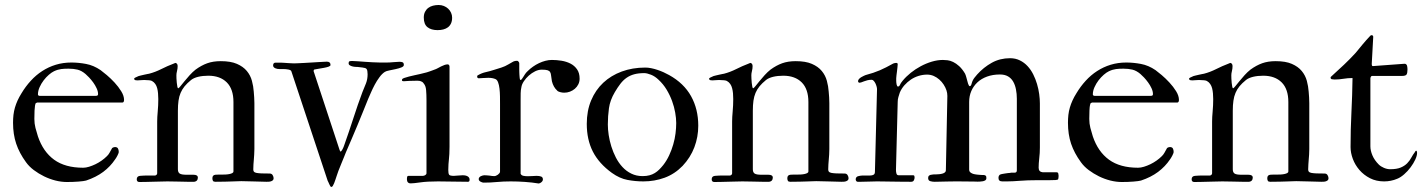

<svg xmlns="http://www.w3.org/2000/svg" viewBox="-20 -719 5646 761"><path d="M464.8 -312.5H127Q121.6 -310.5 120.6 -308.3Q119.6 -306.2 118.7 -299.8Q117.7 -295.4 116.9 -280.8Q116.2 -266.1 116.2 -247.6Q116.2 -229 120.6 -211.9Q125 -194.8 130.4 -178.2Q150.9 -117.7 194.6 -85.9Q238.3 -54.2 309.6 -54.2Q320.3 -54.2 333 -58.1Q345.7 -62 358.4 -68.1Q371.1 -74.2 382.8 -82.5Q394.5 -90.8 403.3 -99.6Q409.7 -105.5 413.8 -113Q418 -120.6 424.3 -131.8Q426.3 -133.8 429.7 -135Q433.1 -136.2 435.5 -136.2Q444.3 -136.2 447.5 -130.6Q450.7 -125 450.7 -116.7Q450.7 -114.3 449 -110.1Q447.3 -106 445.1 -101.6Q442.9 -97.2 440.2 -93Q437.5 -88.9 436 -86.9Q417.5 -59.1 389.2 -37.8Q360.8 -16.6 321.3 -3.4Q312.5 -1 291.3 0.7Q270 2.4 245.1 2.4Q223.1 2.4 200 -3.4Q176.8 -9.3 154.8 -20Q132.8 -30.8 114 -44.9Q95.2 -59.1 83 -76.2Q56.6 -112.3 44.2 -149.4Q31.7 -186.5 31.7 -232.4Q31.7 -249 33.4 -263.9Q35.2 -278.8 39.3 -293Q43.5 -307.1 49.8 -321Q56.2 -335 65.4 -349.6Q81.5 -376.5 102.1 -398.9Q122.6 -421.4 147.5 -437.5Q172.4 -453.6 201.2 -462.4Q230 -471.2 263.2 -471.2Q291 -471.2 321 -465.6Q351.1 -460 378.9 -440.9Q387.7 -434.6 403.3 -421.4Q418.9 -408.2 434.1 -391.8Q449.2 -375.5 460.4 -357.4Q471.7 -339.4 471.7 -322.8Q471.7 -318.4 470 -315.4Q468.3 -312.5 464.8 -312.5ZM139.6 -338.9H356.9Q365.2 -338.9 366.9 -341.1Q368.7 -343.3 368.7 -345.7Q368.7 -356.9 363 -369.1Q357.4 -381.3 349.4 -392.3Q341.3 -403.3 333 -412.1Q324.7 -420.9 318.8 -425.8Q303.2 -439 287.6 -442.9Q272 -446.8 252 -446.8Q243.7 -446.8 236.6 -446.5Q229.5 -446.3 222.7 -445.3Q215.8 -444.3 209 -442.4Q202.1 -440.4 193.8 -436.5Q184.6 -432.1 173.6 -422.6Q162.6 -413.1 153.1 -400.6Q143.6 -388.2 137 -373.5Q130.4 -358.9 130.4 -344.7Q130.4 -338.9 139.6 -338.9Z M905.3 -39.1V-314.5Q905.3 -366.2 878.7 -392.6Q852.1 -418.9 805.7 -418.9Q783.7 -418.9 765.6 -414.6Q747.6 -410.2 737.3 -401.9Q721.7 -389.2 711.7 -377Q701.7 -364.7 695.8 -350.8Q689.9 -336.9 687.5 -319.8Q685.1 -302.7 685.1 -280.3V-48.3Q685.1 -35.6 692.4 -31Q699.7 -26.4 718.8 -26.4H746.6Q764.2 -26.4 764.2 -15.1Q764.2 -0.5 750 1.5H723.6Q705.1 1.5 685.8 0.7Q666.5 0 643.6 0Q634.8 0 620.8 0.5Q606.9 1 591.3 1.2Q575.7 1.5 560.1 2Q544.4 2.4 532.7 2.4Q522 2.4 522 -8.3Q522 -20.5 534.7 -22Q550.8 -23.4 566.9 -23.4H594.7Q597.2 -23.4 600.1 -25.9Q603 -28.3 603 -32.2V-237.3Q603 -253.9 605.2 -277.8Q607.4 -301.8 607.4 -326.2Q607.4 -337.9 606.4 -348.9Q605.5 -359.9 603 -369.4Q600.6 -378.9 595.5 -386.2Q590.3 -393.6 582.5 -397.9Q580.1 -399.9 570.8 -400.9Q561.5 -401.9 551.3 -401.9Q543 -401.9 535.4 -401.1Q527.8 -400.4 525.4 -400.4Q516.1 -400.4 513.7 -402.8Q511.7 -404.8 511.7 -406.2Q511.7 -409.7 516.4 -411.6Q521 -413.6 529.3 -417.5Q532.2 -418.5 538.6 -419.9Q544.9 -421.4 551.5 -422.9Q558.1 -424.3 563.7 -425.5Q569.3 -426.8 570.8 -426.8Q595.2 -433.1 619.4 -445.3Q643.6 -457.5 667 -466.3Q669.4 -467.8 672.9 -468.8Q674.8 -469.2 676.3 -469.7Q684.1 -466.8 684.1 -457Q684.1 -446.8 681.6 -437.5Q679.2 -428.2 679.2 -420.9Q679.2 -416.5 679.4 -408Q679.7 -399.4 680.7 -390.9Q681.6 -382.3 682.9 -375.7Q684.1 -369.1 686.5 -369.1Q688.5 -369.1 695.1 -377.2Q701.7 -385.3 710.9 -396.7Q720.2 -408.2 731.7 -420.9Q743.2 -433.6 754.9 -442.9Q778.3 -460 801.5 -468.3Q824.7 -476.6 855 -476.6Q894.5 -476.6 919.2 -465.8Q943.8 -455.1 958.3 -437.7Q972.7 -420.4 978.5 -398.7Q984.4 -377 985.8 -355.5Q986.8 -344.2 987.5 -332.8Q988.3 -321.3 988.3 -310.1V-128.4Q988.3 -116.2 987.5 -106.2Q986.8 -96.2 986.1 -86.7Q985.4 -77.1 984.6 -67.6Q983.9 -58.1 983.9 -47.4Q983.9 -41.5 986.6 -38.3Q989.3 -35.2 996.6 -33.7Q1003.9 -32.2 1016.6 -31.7Q1029.3 -31.2 1048.8 -31.2Q1057.1 -31.2 1060.8 -24.7Q1064.5 -18.1 1064.5 -12.7Q1064.5 -7.3 1061.5 -4.6Q1058.6 -2 1054.4 -0.5Q1050.3 1 1045.4 1.2Q1040.5 1.5 1036.1 1.5Q1014.6 1.5 988 0.2Q961.4 -1 936.5 -1Q928.7 -1 920.2 -0.5Q911.6 0 899.9 0.2Q888.2 0.5 872.3 1Q856.4 1.5 833.5 1.5Q826.2 1.5 824 -2.4Q821.8 -6.3 821.8 -12.7Q821.8 -24.9 833.5 -26.4Q838.9 -26.9 844.5 -26.9Q850.1 -26.9 856.4 -26.9Q865.7 -26.9 874.5 -27.3Q883.3 -27.8 890.1 -29.3Q897 -30.8 901.1 -33.2Q905.3 -35.6 905.3 -39.1Z M1278.8 -2.4 1134.8 -436.5Q1133.3 -441.4 1123 -443.4Q1112.8 -445.3 1104 -445.3H1087.4Q1083.5 -445.3 1079.1 -446Q1074.7 -446.8 1071 -448.5Q1067.4 -450.2 1064.9 -452.9Q1062.5 -455.6 1062.5 -459.5Q1062.5 -470.7 1072.3 -470.7H1092.3Q1096.7 -470.7 1103.5 -470.2Q1110.4 -469.7 1117.9 -469.2Q1125.5 -468.8 1132.8 -468.3Q1140.1 -467.8 1145.5 -467.8Q1149.9 -467.8 1160.6 -468.3Q1171.4 -468.8 1185.3 -469.5Q1199.2 -470.2 1214.4 -471.2Q1229.5 -472.2 1242.4 -472.9Q1255.4 -473.6 1264.4 -474.1Q1273.4 -474.6 1275.4 -474.6Q1290 -474.6 1290 -461.4Q1290 -457.5 1282.5 -454.8Q1274.9 -452.1 1264.4 -450.2Q1253.9 -448.2 1242.9 -446.5Q1231.9 -444.8 1225.6 -443.4Q1223.1 -442.4 1223.1 -437.5Q1223.1 -436.5 1223.6 -434.8Q1224.1 -433.1 1225.1 -430.7L1326.2 -124Q1327.1 -122.1 1327.6 -121.1Q1328.1 -120.1 1328.6 -119.1Q1329.1 -118.2 1329.6 -118.2Q1331.1 -118.2 1333.3 -120.8Q1335.4 -123.5 1337.6 -127.4Q1339.8 -131.3 1341.6 -136Q1343.3 -140.6 1344.7 -144.5Q1363.3 -196.8 1380.6 -250.5Q1397.9 -304.2 1416.5 -354Q1424.3 -372.6 1430.7 -388.9Q1437 -405.3 1437 -424.8Q1437 -431.2 1436 -437.7Q1435.1 -444.3 1431.6 -446.8Q1430.7 -448.2 1426.3 -449.5Q1421.9 -450.7 1416.5 -451.4Q1411.1 -452.1 1406 -452.6Q1400.9 -453.1 1397.9 -453.6Q1395.5 -453.6 1389.6 -453.9Q1383.8 -454.1 1377.7 -455.6Q1371.6 -457 1366.7 -460Q1361.8 -462.9 1361.8 -467.8Q1361.8 -474.1 1364.3 -475.6Q1367.2 -477.1 1372.1 -477.1H1379.4Q1386.2 -477.1 1398.7 -476.1Q1411.1 -475.1 1425.8 -474.1Q1440.4 -473.1 1456.1 -472.2Q1471.7 -471.2 1484.9 -471.2H1514.6Q1525.9 -471.2 1540.3 -472.7Q1554.7 -474.1 1563 -474.1Q1571.8 -474.1 1576.2 -471.9Q1580.6 -469.7 1580.6 -461.4Q1580.6 -455.6 1570.8 -451.7Q1561 -447.8 1548.3 -445.1Q1535.6 -442.4 1523.2 -439.9Q1510.7 -437.5 1505.4 -434.1Q1494.1 -426.8 1483.9 -412.8Q1473.6 -398.9 1465.3 -383.3Q1457 -367.7 1450.4 -352.5Q1443.8 -337.4 1439.5 -327.6Q1429.7 -303.2 1418.9 -276.6Q1408.2 -250 1396.7 -222.4Q1385.3 -194.8 1373.5 -167.5Q1361.8 -140.1 1350.6 -114.3Q1349.1 -110.4 1344 -97.7Q1338.9 -85 1332.8 -70.3Q1326.7 -55.7 1321.3 -41.7Q1315.9 -27.8 1314.5 -22Q1312 -15.1 1309.6 -7.3Q1307.1 0.5 1304.4 7.1Q1301.8 13.7 1299.1 17.8Q1296.4 22 1293.5 22Q1291 22 1289.1 18.8Q1287.1 15.6 1285.2 11.2Q1283.2 6.8 1281.5 2.9Q1279.8 -1 1278.8 -2.4Z M1592.8 -9.3Q1592.8 -11.7 1593.5 -16.8Q1594.2 -22 1599.6 -22H1656.2Q1660.6 -22 1665.5 -24.9Q1670.4 -27.8 1670.4 -32.7V-321.8Q1670.4 -344.7 1668.9 -361.8Q1667.5 -378.9 1659.7 -387.7Q1656.2 -393.1 1653.1 -394.5Q1649.9 -396 1647.9 -397Q1645.5 -397.9 1642.8 -398.4Q1640.1 -398.9 1636.7 -398.9H1626.5Q1616.7 -398.9 1603 -398.4Q1589.4 -397.9 1580.1 -397Q1578.1 -397 1575.7 -397.7Q1573.2 -398.4 1573.2 -400.4Q1573.2 -405.8 1575.4 -406.7Q1577.6 -407.7 1581.1 -409.7Q1600.1 -416 1622.6 -420.7Q1645 -425.3 1665.5 -430.7Q1667 -430.7 1672.1 -432.4Q1677.2 -434.1 1682.9 -436Q1688.5 -438 1693.8 -439.9Q1699.2 -441.9 1701.7 -442.9Q1708 -444.8 1714.6 -448.5Q1721.2 -452.1 1728 -455.6Q1734.9 -459 1741.5 -461.4Q1748 -463.9 1754.9 -463.9Q1757.3 -463.9 1759.5 -461.4Q1761.7 -459 1761.7 -454.6V-137.7Q1761.7 -120.1 1761 -108.6Q1760.3 -97.2 1759.3 -87.6Q1758.3 -78.1 1757.6 -68.6Q1756.8 -59.1 1756.8 -45.4Q1756.8 -31.2 1760 -26.6Q1763.2 -22 1778.8 -22Q1784.2 -22 1795.4 -23.2Q1806.6 -24.4 1814.5 -24.4Q1818.4 -24.4 1823 -23.7Q1827.6 -22.9 1831.8 -21Q1835.9 -19 1838.6 -15.6Q1841.3 -12.2 1841.3 -6.8Q1841.3 -3.4 1840.1 -1Q1838.9 1.5 1834.5 1.5Q1798.8 1.5 1770.3 0.7Q1741.7 0 1716.3 0Q1672.9 0 1646 3.9Q1619.1 7.8 1607.9 7.8Q1592.8 7.8 1592.8 -9.3ZM1659.7 -649.4Q1659.7 -662.6 1664.6 -672.1Q1669.4 -681.6 1677.5 -687.7Q1685.5 -693.8 1696.3 -696.5Q1707 -699.2 1718.8 -699.2Q1729.5 -699.2 1739.3 -695.3Q1749 -691.4 1756.3 -684.6Q1763.7 -677.7 1767.8 -668.5Q1772 -659.2 1772 -648.9Q1772 -635.7 1767.6 -626.2Q1763.2 -616.7 1755.4 -610.8Q1747.6 -605 1737.1 -602.3Q1726.6 -599.6 1714.4 -599.6Q1689 -599.6 1674.3 -611.3Q1659.7 -623 1659.7 -649.4Z M1961.9 -39.1V-306.6Q1961.9 -321.3 1961.7 -337.6Q1961.4 -354 1959.7 -368.2Q1958 -382.3 1954.3 -392.3Q1950.7 -402.3 1944.3 -405.3Q1932.6 -410.6 1915.5 -410.6Q1904.3 -410.6 1894.8 -409.7Q1885.3 -408.7 1877.4 -408.7Q1875 -408.7 1873 -410.6Q1871.1 -412.6 1871.1 -414.6Q1871.1 -419.9 1874.5 -420.9Q1889.6 -429.7 1905.3 -433.1Q1920.9 -436.5 1937.5 -441.9Q1952.1 -446.3 1967.3 -451.2Q1982.4 -456.1 1995.1 -463.9Q2003.9 -468.3 2011.2 -473.1Q2018.6 -478 2029.8 -478Q2032.7 -478 2035.4 -474.4Q2038.1 -470.7 2038.1 -468.8V-441.9Q2038.1 -438 2038.3 -432.6Q2038.6 -427.2 2038.8 -421.9Q2039.1 -416.5 2039.6 -411.9Q2040 -407.2 2040.5 -405.3Q2041 -403.3 2042 -402.3L2042.5 -401.9Q2045.4 -401.9 2047.9 -405Q2050.3 -408.2 2053.5 -413.3Q2056.6 -418.5 2060.8 -424.8Q2064.9 -431.2 2071.8 -437.5Q2081.1 -446.8 2092.5 -454.8Q2104 -462.9 2116.5 -468.8Q2128.9 -474.6 2141.8 -478Q2154.8 -481.4 2167.5 -481.4Q2186 -481.4 2205.6 -478.3Q2225.1 -475.1 2241 -467Q2256.8 -459 2267.1 -444.3Q2277.3 -429.7 2277.3 -407.2Q2277.3 -395 2272.2 -384.8Q2267.1 -374.5 2258.5 -367.2Q2250 -359.9 2239 -355.7Q2228 -351.6 2216.3 -351.6Q2208.5 -351.6 2199.7 -354Q2190.9 -356.4 2188.5 -359.9Q2173.3 -373.5 2167.5 -397Q2165 -410.2 2164.3 -419.2Q2163.6 -428.2 2160.4 -433.3Q2157.2 -438.5 2149.9 -440.7Q2142.6 -442.9 2127 -442.9Q2114.3 -442.9 2100.8 -436.3Q2087.4 -429.7 2075.9 -419.4Q2064.5 -409.2 2056.2 -396.7Q2047.9 -384.3 2046.4 -372.6Q2043.9 -361.8 2043.7 -349.4Q2043.5 -336.9 2043.5 -323.7V-30.3Q2046.4 -23.9 2054.2 -22.2Q2062 -20.5 2071.8 -20.5Q2074.7 -20.5 2079.8 -20.8Q2085 -21 2090.6 -21.2Q2096.2 -21.5 2100.6 -21.7Q2105 -22 2106.4 -22Q2117.7 -22 2124.8 -19.3Q2131.8 -16.6 2131.8 -7.8Q2131.8 -2 2126.2 2.9Q2120.6 7.8 2115.2 8.3Q2088.4 3.9 2060.3 2Q2032.2 0 2004.4 0Q1975.1 0 1949.7 2.4Q1924.3 4.9 1897 4.9Q1891.6 4.9 1884.5 1Q1877.4 -2.9 1877.4 -9.3Q1877.4 -13.2 1879.9 -16.1Q1882.3 -19 1886 -20.8Q1889.6 -22.5 1893.3 -23.4Q1897 -24.4 1899.4 -24.4Q1904.8 -24.4 1909.9 -23.9Q1915 -23.4 1920.9 -22.9Q1925.3 -22 1930.2 -21.5Q1935.1 -21 1939.5 -21Q1942.4 -21 1946 -22.5Q1949.7 -23.9 1953.4 -26.6Q1957 -29.3 1959.5 -32.5Q1961.9 -35.6 1961.9 -39.1Z M2305.7 -228Q2305.7 -279.8 2323 -321Q2340.3 -362.3 2371.1 -391.1Q2401.9 -419.9 2444.3 -435.5Q2486.8 -451.2 2537.6 -451.2Q2548.8 -451.2 2561 -448.7Q2573.2 -446.3 2585.7 -442.1Q2598.1 -438 2610.1 -432.6Q2622.1 -427.2 2632.3 -421.4Q2690.4 -389.2 2719 -337.9Q2747.6 -286.6 2747.6 -220.7Q2747.6 -176.3 2732.2 -135.5Q2716.8 -94.7 2685.5 -61.5Q2654.3 -29.3 2614.3 -14.6Q2574.2 0 2530.3 0Q2498 0 2467 -5.9Q2436 -11.7 2405.3 -33.7Q2354 -70.8 2329.8 -118.2Q2305.7 -165.5 2305.7 -228ZM2389.2 -225.6Q2389.2 -206.1 2392.6 -183.6Q2396 -161.1 2403.1 -138.4Q2410.2 -115.7 2421.1 -94.5Q2432.1 -73.2 2447.3 -56.9Q2462.4 -40.5 2482.4 -30.8Q2502.4 -21 2526.9 -21Q2542.5 -21 2554.2 -24.2Q2565.9 -27.3 2575.4 -33.2Q2585 -39.1 2593 -47.1Q2601.1 -55.2 2608.9 -64.9Q2622.6 -82.5 2632.3 -103.5Q2642.1 -124.5 2648.4 -146.5Q2654.8 -168.5 2657.5 -190.2Q2660.2 -211.9 2660.2 -231.4Q2660.2 -250 2656.2 -272.7Q2652.3 -295.4 2643.8 -318.6Q2635.3 -341.8 2622.1 -363.8Q2608.9 -385.7 2590.3 -402.8Q2576.2 -416.5 2560.1 -422.9Q2543.9 -429.2 2533.7 -429.2Q2510.7 -429.2 2493.7 -424.6Q2476.6 -419.9 2463.4 -410.6Q2450.2 -401.4 2439.2 -387.2Q2428.2 -373 2417 -354Q2397.9 -321.8 2393.6 -290Q2389.2 -258.3 2389.2 -225.6Z M3184.1 -39.1V-314.5Q3184.1 -366.2 3157.5 -392.6Q3130.9 -418.9 3084.5 -418.9Q3062.5 -418.9 3044.4 -414.6Q3026.4 -410.2 3016.1 -401.9Q3000.5 -389.2 2990.5 -377Q2980.5 -364.7 2974.6 -350.8Q2968.8 -336.9 2966.3 -319.8Q2963.9 -302.7 2963.9 -280.3V-48.3Q2963.9 -35.6 2971.2 -31Q2978.5 -26.4 2997.6 -26.4H3025.4Q3043 -26.4 3043 -15.1Q3043 -0.5 3028.8 1.5H3002.4Q2983.9 1.5 2964.6 0.7Q2945.3 0 2922.4 0Q2913.6 0 2899.7 0.5Q2885.7 1 2870.1 1.2Q2854.5 1.5 2838.9 2Q2823.2 2.4 2811.5 2.4Q2800.8 2.4 2800.8 -8.3Q2800.8 -20.5 2813.5 -22Q2829.6 -23.4 2845.7 -23.4H2873.5Q2876 -23.4 2878.9 -25.9Q2881.8 -28.3 2881.8 -32.2V-237.3Q2881.8 -253.9 2884 -277.8Q2886.2 -301.8 2886.2 -326.2Q2886.2 -337.9 2885.3 -348.9Q2884.3 -359.9 2881.8 -369.4Q2879.4 -378.9 2874.3 -386.2Q2869.1 -393.6 2861.3 -397.9Q2858.9 -399.9 2849.6 -400.9Q2840.3 -401.9 2830.1 -401.9Q2821.8 -401.9 2814.2 -401.1Q2806.6 -400.4 2804.2 -400.4Q2794.9 -400.4 2792.5 -402.8Q2790.5 -404.8 2790.5 -406.2Q2790.5 -409.7 2795.2 -411.6Q2799.8 -413.6 2808.1 -417.5Q2811 -418.5 2817.4 -419.9Q2823.7 -421.4 2830.3 -422.9Q2836.9 -424.3 2842.5 -425.5Q2848.1 -426.8 2849.6 -426.8Q2874 -433.1 2898.2 -445.3Q2922.4 -457.5 2945.8 -466.3Q2948.2 -467.8 2951.7 -468.8Q2953.6 -469.2 2955.1 -469.7Q2962.9 -466.8 2962.9 -457Q2962.9 -446.8 2960.4 -437.5Q2958 -428.2 2958 -420.9Q2958 -416.5 2958.3 -408Q2958.5 -399.4 2959.5 -390.9Q2960.4 -382.3 2961.7 -375.7Q2962.9 -369.1 2965.3 -369.1Q2967.3 -369.1 2973.9 -377.2Q2980.5 -385.3 2989.7 -396.7Q2999 -408.2 3010.5 -420.9Q3022 -433.6 3033.7 -442.9Q3057.1 -460 3080.3 -468.3Q3103.5 -476.6 3133.8 -476.6Q3173.3 -476.6 3198 -465.8Q3222.7 -455.1 3237.1 -437.7Q3251.5 -420.4 3257.3 -398.7Q3263.2 -377 3264.6 -355.5Q3265.6 -344.2 3266.4 -332.8Q3267.1 -321.3 3267.1 -310.1V-128.4Q3267.1 -116.2 3266.4 -106.2Q3265.6 -96.2 3264.9 -86.7Q3264.2 -77.1 3263.4 -67.6Q3262.7 -58.1 3262.7 -47.4Q3262.7 -41.5 3265.4 -38.3Q3268.1 -35.2 3275.4 -33.7Q3282.7 -32.2 3295.4 -31.7Q3308.1 -31.2 3327.6 -31.2Q3335.9 -31.2 3339.6 -24.7Q3343.3 -18.1 3343.3 -12.7Q3343.3 -7.3 3340.3 -4.6Q3337.4 -2 3333.3 -0.5Q3329.1 1 3324.2 1.2Q3319.3 1.5 3314.9 1.5Q3293.5 1.5 3266.8 0.2Q3240.2 -1 3215.3 -1Q3207.5 -1 3199 -0.5Q3190.4 0 3178.7 0.2Q3167 0.5 3151.1 1Q3135.3 1.5 3112.3 1.5Q3105 1.5 3102.8 -2.4Q3100.6 -6.3 3100.6 -12.7Q3100.6 -24.9 3112.3 -26.4Q3117.7 -26.9 3123.3 -26.9Q3128.9 -26.9 3135.3 -26.9Q3144.5 -26.9 3153.3 -27.3Q3162.1 -27.8 3168.9 -29.3Q3175.8 -30.8 3179.9 -33.2Q3184.1 -35.6 3184.1 -39.1Z M3447.8 -38.1 3456.1 -365.7Q3456.1 -370.1 3454.3 -376.5Q3452.6 -382.8 3449.7 -388.7Q3446.8 -394.5 3442.9 -398.7Q3439 -402.8 3435.1 -402.8Q3425.8 -402.8 3418.2 -400.9Q3410.6 -398.9 3404.8 -396.7Q3398.9 -394.5 3394.5 -392.8Q3390.1 -391.1 3387.7 -391.1Q3380.9 -391.1 3380.9 -397.9Q3381.3 -402.3 3385 -406.2Q3388.7 -410.2 3393.6 -413.1Q3398.4 -416 3403.3 -418.2Q3408.2 -420.4 3410.6 -421.4Q3427.2 -425.8 3440.9 -430.4Q3454.6 -435.1 3467.3 -440.4Q3480 -445.8 3492.7 -452.4Q3505.4 -459 3520.5 -467.3Q3526.9 -469.7 3532.2 -469.7Q3538.1 -469.7 3538.1 -464.4Q3538.1 -460 3537.1 -452.1Q3536.1 -444.3 3535.2 -436Q3534.2 -427.7 3533.2 -420.2Q3532.2 -412.6 3532.2 -408.7V-399.4Q3532.2 -391.1 3533.9 -383.5Q3535.6 -376 3539.1 -376Q3544.4 -376 3547.1 -382.8Q3549.8 -389.6 3557.6 -398.9Q3571.3 -415.5 3589.8 -430.4Q3608.4 -445.3 3629.4 -456.5Q3650.4 -467.8 3673.1 -474.6Q3695.8 -481.4 3717.3 -481.4Q3725.1 -481.4 3735.6 -480.2Q3746.1 -479 3757.8 -473.4Q3769.5 -467.8 3781.7 -456.8Q3793.9 -445.8 3805.2 -426.8Q3807.1 -422.4 3808.3 -418.7Q3809.6 -415 3810.5 -411.1Q3811.5 -407.2 3813 -401.9Q3814.5 -396.5 3816.9 -387.7Q3820.3 -377.4 3823.7 -377.4Q3828.6 -377.4 3831.1 -387.7Q3834.5 -400.9 3842.3 -410.9Q3850.1 -420.9 3853 -423.8Q3878.4 -452.1 3910.9 -470.2Q3943.4 -488.3 3983.4 -488.3Q4004.9 -488.3 4022.2 -479.7Q4039.6 -471.2 4052.7 -457Q4065.9 -442.9 4075.2 -424.3Q4084.5 -405.8 4090.3 -386Q4096.2 -366.2 4098.9 -346.2Q4101.6 -326.2 4101.6 -309.1V-134.3Q4101.6 -112.3 4099.1 -91.6Q4096.7 -70.8 4096.7 -54.2Q4096.7 -37.6 4113.3 -36.1H4168.5Q4172.9 -36.1 4174.3 -32.2Q4174.8 -28.8 4175.3 -26.4Q4175.8 -23.9 4175.8 -22Q4175.8 -18.6 4175.3 -15.1Q4174.8 -11.7 4174.3 -9.3Q4173.3 -5.9 4163.6 -5.4Q4153.8 -4.9 4143.1 -4.9H4096.7Q4071.8 -4.9 4054 -4.2Q4036.1 -3.4 4022.2 -2.4Q4008.3 -1.5 3996.3 -0.7Q3984.4 0 3972.2 0H3952.6Q3937.5 0 3937.5 -13.7Q3937.5 -19 3939.2 -22Q3940.9 -24.9 3943.4 -26.9Q3944.8 -27.8 3950.4 -29.1Q3956.1 -30.3 3962.6 -31.2Q3969.2 -32.2 3975.1 -33Q3981 -33.7 3983.4 -33.7Q3985.8 -34.7 3988.3 -34.7Q3990.7 -34.7 3992.7 -34.7H4002Q4010.3 -34.7 4010.3 -43.9V-327.6Q4010.3 -347.2 4006.8 -364.7Q4003.4 -382.3 3995.8 -395.5Q3988.3 -408.7 3975.3 -416.3Q3962.4 -423.8 3943.4 -423.8Q3915 -423.8 3892.3 -415.5Q3869.6 -407.2 3854 -392.6Q3838.4 -377.9 3829.8 -358.2Q3821.3 -338.4 3821.3 -314.9V-46.4Q3821.3 -40.5 3824.7 -37.1Q3828.1 -33.7 3833 -31.5Q3837.9 -29.3 3843.5 -28.3Q3849.1 -27.3 3853 -26.9Q3859.9 -26.4 3864.3 -25.9Q3868.7 -25.4 3872.6 -25.4Q3876.5 -25.4 3878.9 -25.4Q3881.3 -25.4 3883.8 -24.4Q3888.2 -22.5 3888.9 -19.5Q3889.6 -16.6 3889.6 -12.7Q3889.6 -7.3 3885.7 -4.6Q3881.8 -2 3876.2 -0.7Q3870.6 0.5 3864.5 0.7Q3858.4 1 3854 1Q3853.5 1 3846.9 0.7Q3840.3 0.5 3829.1 0.5Q3817.9 0.5 3803.2 0.2Q3788.6 0 3772 0Q3760.7 0 3747.6 0.2Q3734.4 0.5 3721.9 0.7Q3709.5 1 3699.2 1.2Q3689 1.5 3684.1 1.5Q3675.3 1.5 3667 -1Q3658.7 -3.4 3658.7 -13.7Q3658.7 -25.9 3674.3 -26.9Q3678.2 -27.8 3681.6 -27.8Q3685.1 -27.8 3689.9 -27.8Q3696.3 -27.8 3703.1 -28.6Q3710 -29.3 3715.8 -31Q3721.7 -32.7 3725.3 -35.9Q3729 -39.1 3729 -43.9L3734.9 -338.9Q3734.9 -350.1 3731.4 -360.8Q3727.5 -372.6 3720.2 -383.8Q3712.9 -395 3702.9 -403.8Q3692.9 -412.6 3680.7 -418Q3668.5 -423.3 3654.8 -423.3Q3637.7 -423.3 3621.1 -418.2Q3604.5 -413.1 3590.3 -403.6Q3576.2 -394 3564.7 -381.1Q3553.2 -368.2 3546.4 -352.1Q3543.5 -343.3 3540.8 -334.2Q3538.1 -325.2 3538.1 -314.9L3531.2 -45.4Q3531.2 -37.1 3533.2 -30.8Q3535.2 -24.4 3541.5 -24.4H3599.1Q3603.5 -24.4 3604.2 -21.5Q3605 -18.6 3605 -15.1Q3605 -9.8 3602.1 -4.2Q3599.1 1.5 3591.3 1.5Q3569.8 1.5 3548.8 1.2Q3527.8 1 3509.3 0.7Q3490.7 0.5 3476.3 0.2Q3461.9 0 3454.6 0Q3441.9 0 3426.5 0.7Q3411.1 1.5 3392.6 1.5H3379.4Q3376 1.5 3373.8 -1.5Q3371.6 -4.4 3371.6 -8.3Q3371.6 -12.7 3374.3 -16.4Q3377 -20 3382.8 -21Q3390.1 -22.9 3397 -23.2Q3403.8 -23.4 3411.1 -23.4H3429.2Q3437 -23.4 3442.4 -26.4Q3447.8 -29.3 3447.8 -38.1Z M4646 -312.5H4308.1Q4302.7 -310.5 4301.8 -308.3Q4300.8 -306.2 4299.8 -299.8Q4298.8 -295.4 4298.1 -280.8Q4297.4 -266.1 4297.4 -247.6Q4297.4 -229 4301.8 -211.9Q4306.2 -194.8 4311.5 -178.2Q4332 -117.7 4375.7 -85.9Q4419.4 -54.2 4490.7 -54.2Q4501.5 -54.2 4514.2 -58.1Q4526.9 -62 4539.6 -68.1Q4552.2 -74.2 4564 -82.5Q4575.7 -90.8 4584.5 -99.6Q4590.8 -105.5 4595 -113Q4599.1 -120.6 4605.5 -131.8Q4607.4 -133.8 4610.8 -135Q4614.3 -136.2 4616.7 -136.2Q4625.5 -136.2 4628.7 -130.6Q4631.8 -125 4631.8 -116.7Q4631.8 -114.3 4630.1 -110.1Q4628.4 -106 4626.2 -101.6Q4624 -97.2 4621.3 -93Q4618.7 -88.9 4617.2 -86.9Q4598.6 -59.1 4570.3 -37.8Q4542 -16.6 4502.4 -3.4Q4493.7 -1 4472.4 0.7Q4451.2 2.4 4426.3 2.4Q4404.3 2.4 4381.1 -3.4Q4357.9 -9.3 4335.9 -20Q4314 -30.8 4295.2 -44.9Q4276.4 -59.1 4264.2 -76.2Q4237.8 -112.3 4225.3 -149.4Q4212.9 -186.5 4212.9 -232.4Q4212.9 -249 4214.6 -263.9Q4216.3 -278.8 4220.5 -293Q4224.6 -307.1 4231 -321Q4237.3 -335 4246.6 -349.6Q4262.7 -376.5 4283.2 -398.9Q4303.7 -421.4 4328.6 -437.5Q4353.5 -453.6 4382.3 -462.4Q4411.1 -471.2 4444.3 -471.2Q4472.2 -471.2 4502.2 -465.6Q4532.2 -460 4560.1 -440.9Q4568.8 -434.6 4584.5 -421.4Q4600.1 -408.2 4615.2 -391.8Q4630.4 -375.5 4641.6 -357.4Q4652.8 -339.4 4652.8 -322.8Q4652.8 -318.4 4651.1 -315.4Q4649.4 -312.5 4646 -312.5ZM4320.8 -338.9H4538.1Q4546.4 -338.9 4548.1 -341.1Q4549.8 -343.3 4549.8 -345.7Q4549.8 -356.9 4544.2 -369.1Q4538.6 -381.3 4530.5 -392.3Q4522.5 -403.3 4514.2 -412.1Q4505.9 -420.9 4500 -425.8Q4484.4 -439 4468.8 -442.9Q4453.1 -446.8 4433.1 -446.8Q4424.8 -446.8 4417.7 -446.5Q4410.6 -446.3 4403.8 -445.3Q4397 -444.3 4390.1 -442.4Q4383.3 -440.4 4375 -436.5Q4365.7 -432.1 4354.7 -422.6Q4343.8 -413.1 4334.2 -400.6Q4324.7 -388.2 4318.1 -373.5Q4311.5 -358.9 4311.5 -344.7Q4311.5 -338.9 4320.8 -338.9Z M5086.4 -39.1V-314.5Q5086.4 -366.2 5059.8 -392.6Q5033.2 -418.9 4986.8 -418.9Q4964.8 -418.9 4946.8 -414.6Q4928.7 -410.2 4918.5 -401.9Q4902.8 -389.2 4892.8 -377Q4882.8 -364.7 4877 -350.8Q4871.1 -336.9 4868.7 -319.8Q4866.2 -302.7 4866.2 -280.3V-48.3Q4866.2 -35.6 4873.5 -31Q4880.9 -26.4 4899.9 -26.4H4927.7Q4945.3 -26.4 4945.3 -15.1Q4945.3 -0.5 4931.2 1.5H4904.8Q4886.2 1.5 4866.9 0.7Q4847.7 0 4824.7 0Q4815.9 0 4802 0.5Q4788.1 1 4772.5 1.2Q4756.8 1.5 4741.2 2Q4725.6 2.4 4713.9 2.4Q4703.1 2.4 4703.1 -8.3Q4703.1 -20.5 4715.8 -22Q4731.9 -23.4 4748 -23.4H4775.9Q4778.3 -23.4 4781.2 -25.9Q4784.2 -28.3 4784.2 -32.2V-237.3Q4784.2 -253.9 4786.4 -277.8Q4788.6 -301.8 4788.6 -326.2Q4788.6 -337.9 4787.6 -348.9Q4786.6 -359.9 4784.2 -369.4Q4781.7 -378.9 4776.6 -386.2Q4771.5 -393.6 4763.7 -397.9Q4761.2 -399.9 4752 -400.9Q4742.7 -401.9 4732.4 -401.9Q4724.1 -401.9 4716.6 -401.1Q4709 -400.4 4706.5 -400.4Q4697.3 -400.4 4694.8 -402.8Q4692.9 -404.8 4692.9 -406.2Q4692.9 -409.7 4697.5 -411.6Q4702.1 -413.6 4710.4 -417.5Q4713.4 -418.5 4719.7 -419.9Q4726.1 -421.4 4732.7 -422.9Q4739.3 -424.3 4744.9 -425.5Q4750.5 -426.8 4752 -426.8Q4776.4 -433.1 4800.5 -445.3Q4824.7 -457.5 4848.1 -466.3Q4850.6 -467.8 4854 -468.8Q4856 -469.2 4857.4 -469.7Q4865.2 -466.8 4865.2 -457Q4865.2 -446.8 4862.8 -437.5Q4860.4 -428.2 4860.4 -420.9Q4860.4 -416.5 4860.6 -408Q4860.8 -399.4 4861.8 -390.9Q4862.8 -382.3 4864 -375.7Q4865.2 -369.1 4867.7 -369.1Q4869.6 -369.1 4876.2 -377.2Q4882.8 -385.3 4892.1 -396.7Q4901.4 -408.2 4912.8 -420.9Q4924.3 -433.6 4936 -442.9Q4959.5 -460 4982.7 -468.3Q5005.9 -476.6 5036.1 -476.6Q5075.7 -476.6 5100.3 -465.8Q5125 -455.1 5139.4 -437.7Q5153.8 -420.4 5159.7 -398.7Q5165.5 -377 5167 -355.5Q5168 -344.2 5168.7 -332.8Q5169.4 -321.3 5169.4 -310.1V-128.4Q5169.4 -116.2 5168.7 -106.2Q5168 -96.2 5167.2 -86.7Q5166.5 -77.1 5165.8 -67.6Q5165 -58.1 5165 -47.4Q5165 -41.5 5167.7 -38.3Q5170.4 -35.2 5177.7 -33.7Q5185.1 -32.2 5197.8 -31.7Q5210.4 -31.2 5230 -31.2Q5238.3 -31.2 5241.9 -24.7Q5245.6 -18.1 5245.6 -12.7Q5245.6 -7.3 5242.7 -4.6Q5239.7 -2 5235.6 -0.5Q5231.4 1 5226.6 1.2Q5221.7 1.5 5217.3 1.5Q5195.8 1.5 5169.2 0.2Q5142.6 -1 5117.7 -1Q5109.9 -1 5101.3 -0.5Q5092.8 0 5081.1 0.2Q5069.3 0.5 5053.5 1Q5037.6 1.5 5014.6 1.5Q5007.3 1.5 5005.1 -2.4Q5002.9 -6.3 5002.9 -12.7Q5002.9 -24.9 5014.6 -26.4Q5020 -26.9 5025.6 -26.9Q5031.2 -26.9 5037.6 -26.9Q5046.9 -26.9 5055.7 -27.3Q5064.5 -27.8 5071.3 -29.3Q5078.1 -30.8 5082.3 -33.2Q5086.4 -35.6 5086.4 -39.1Z M5333 -136.2Q5333 -205.6 5336.4 -272.7Q5339.8 -339.8 5340.8 -409.7Q5321.8 -409.7 5304.4 -406.7Q5287.1 -403.8 5270 -403.8Q5264.6 -403.8 5259.3 -404.8Q5253.9 -405.8 5253.9 -411.6Q5253.9 -413.6 5255.1 -414.6Q5256.3 -415.5 5258.8 -418Q5283.7 -440.4 5306.9 -462.4Q5330.1 -484.4 5352.1 -508.3Q5358.4 -515.6 5365.5 -524.4Q5372.6 -533.2 5380.1 -542.2Q5387.7 -551.3 5395.8 -560.5Q5403.8 -569.8 5411.6 -577.6Q5413.6 -579.6 5417 -579.6Q5421.4 -579.6 5422.9 -573.7L5417 -466.3Q5417 -457 5420.9 -457L5546.9 -466.3Q5551.3 -466.3 5553.7 -463.9Q5556.2 -461.4 5557.1 -457.8Q5558.1 -454.1 5558.3 -450.2Q5558.6 -446.3 5558.6 -443.4Q5558.6 -430.2 5555.2 -424.1Q5551.8 -418 5536.1 -418H5418.5Q5414.6 -418 5412.6 -413.1Q5411.6 -411.1 5411.6 -408.7V-139.2Q5411.6 -122.1 5419.7 -103Q5427.7 -84 5444.8 -66.9Q5452.6 -59.1 5465.3 -53.7Q5478 -48.3 5489.7 -48.3Q5516.1 -48.3 5531.7 -54.9Q5547.4 -61.5 5557.4 -71.8Q5567.4 -82 5573.7 -94Q5580.1 -106 5588.4 -116.7Q5590.3 -121.6 5592.8 -121.6Q5595.2 -121.6 5595.9 -118.4Q5596.7 -115.2 5596.7 -113.3Q5596.7 -102.1 5589.6 -86.7Q5582.5 -71.3 5571 -55.9Q5559.6 -40.5 5545.4 -28.1Q5531.2 -15.6 5517.6 -10.3Q5493.2 0 5465.8 0Q5434.6 0 5409.9 -12.7Q5385.3 -25.4 5368.2 -45.2Q5351.1 -64.9 5342 -89.1Q5333 -113.3 5333 -136.2Z"/></svg>

Font: IM FELL French Canon
Style: Regular
Weight: 400
Designer: Igino Marini
Foundry: Igino Marini,
Version: 3.00